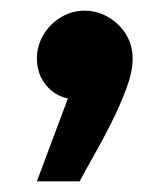

<svg xmlns="http://www.w3.org/2000/svg" viewBox="-20 -184 301 359"><path d="M49 155 107 0Q82 -5 65.5 -25.5Q49 -46 49 -75Q49 -98 61 -118.5Q73 -139 93.5 -151.5Q114 -164 138 -164Q162 -164 182.5 -152Q203 -140 215.5 -120Q228 -100 228 -74Q228 -50 216.5 -19Q205 12 188.5 45Q172 78 155.5 107Q139 136 129 155Z"/></svg>

Font: Noto Sans
Style: Bold
Weight: 700
Designer: Monotype Design Team
Foundry: Monotype Imaging Inc.
Version: Version 2.000;GOOG;noto-source:20170915:90ef993387c0; ttfaut